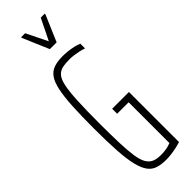

<svg xmlns="http://www.w3.org/2000/svg" viewBox="-304 -908 922 922"><g transform="rotate(-45 157.5 -446.5)"><path d="M179 8Q146 8 122 0Q98 -8 82.5 -29.5Q67 -51 57.5 -90Q48 -129 44 -191.5Q40 -254 40 -344Q40 -432 43.5 -493.5Q47 -555 55.5 -595Q64 -635 79.5 -657Q95 -679 119.5 -687.5Q144 -696 179 -696Q196 -696 214.5 -694Q233 -692 250.5 -688Q268 -684 282 -678V-646Q268 -651 252 -654.5Q236 -658 220.5 -660Q205 -662 194 -662Q164 -662 143.5 -657.5Q123 -653 109.5 -637Q96 -621 89 -587Q82 -553 79 -494Q76 -435 76 -344Q76 -264 78 -208.5Q80 -153 85.5 -117Q91 -81 102.5 -61.5Q114 -42 132 -34Q150 -26 178 -26Q191 -26 204 -27.5Q217 -29 228.5 -32Q240 -35 247 -38V-315H169V-349H283V-9Q267 -4 248.5 0Q230 4 212 6Q194 8 179 8ZM160 -763 103 -896V-901H130L183 -793L236 -901H263V-896L206 -763Z"/></g></svg>

Font: Saira UltraCondensed Thin
Style: Regular
Weight: 250
Width: 1
Designer: Hector Gatti with collaboration of the Omnibus-Type team
Foundry: Omnibus-Type
Version: Version 1.101